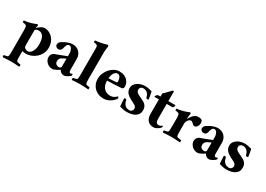

<svg xmlns="http://www.w3.org/2000/svg" viewBox="2 -1621 3838 2766"><g transform="rotate(30 1920.5 -238.5)"><path d="M270 -375Q242 -375 228.5 -363Q215 -351 215 -347V-96Q215 -66 236 -51Q257 -36 283 -36Q295 -36 311.5 -45Q328 -54 342.5 -74Q357 -94 367 -125Q377 -156 377 -199Q377 -238 371.5 -270Q366 -302 353.5 -325.5Q341 -349 320.5 -362Q300 -375 270 -375ZM325 -449Q370 -449 406.5 -431Q443 -413 468.5 -383Q494 -353 507.5 -314.5Q521 -276 521 -234Q521 -177 498 -132Q475 -87 439.5 -56Q404 -25 360.5 -8.5Q317 8 276 8Q255 8 238 3.5Q221 -1 218 -1Q215 -1 215 15V69Q215 101 216 124.5Q217 148 223 163Q225 168 233.5 171Q242 174 252 176.5Q262 179 272 180Q282 181 287 181Q291 186 290.5 200Q290 214 287 218Q258 215 220 213Q182 211 150 211Q118 211 80 213Q42 215 13 218Q10 214 9.5 200Q9 186 13 181Q18 181 28 180Q38 179 48 176.5Q58 174 66.5 171Q75 168 77 163Q83 148 84 124.5Q85 101 85 69V-260Q85 -264 84.5 -275Q84 -286 83.5 -299Q83 -312 81 -324Q79 -336 76 -342Q73 -348 64 -351.5Q55 -355 44.5 -357.5Q34 -360 25 -361Q16 -362 13 -362Q12 -363 11.5 -368Q11 -373 11 -378.5Q11 -384 11.5 -388.5Q12 -393 14 -393Q43 -395 71.5 -401Q100 -407 126 -414.5Q152 -422 173.5 -430.5Q195 -439 209 -446Q214 -444 220 -437.5Q226 -431 226 -429Q224 -424 220.5 -415.5Q217 -407 217 -395Q217 -385 221 -389Q244 -413 273 -431Q302 -449 325 -449Z M779 -62Q798 -62 809 -70Q820 -78 820 -83V-223Q805 -215 787 -208Q769 -201 754 -191Q733 -177 725 -159Q717 -141 718 -124Q719 -92 739 -77Q759 -62 779 -62ZM714 8Q686 8 661.5 -3Q637 -14 620 -31Q603 -48 593 -70Q583 -92 583 -114Q583 -143 599 -165.5Q615 -188 635 -194Q649 -199 672.5 -207.5Q696 -216 722.5 -226.5Q749 -237 775 -247Q801 -257 820 -264V-311Q820 -330 815.5 -348Q811 -366 803.5 -380Q796 -394 785 -402.5Q774 -411 761 -411Q747 -411 737.5 -404Q728 -397 721.5 -385.5Q715 -374 711 -359Q707 -344 703 -327Q699 -310 686 -296.5Q673 -283 647 -283Q627 -283 611 -296.5Q595 -310 595 -331Q595 -341 599 -351Q603 -361 609 -372Q614 -377 632 -389.5Q650 -402 676.5 -415.5Q703 -429 735 -439Q767 -449 800 -449Q831 -449 858.5 -438Q886 -427 906 -406.5Q926 -386 938 -358Q950 -330 950 -296V-109Q950 -89 957 -78.5Q964 -68 974 -68Q985 -68 992.5 -72Q1000 -76 1003 -78Q1006 -76 1008 -71Q1010 -66 1010 -61Q1010 -53 1006 -46Q1001 -41 990 -32.5Q979 -24 965 -15.5Q951 -7 935 -0.5Q919 6 903 6Q878 6 856 -10Q834 -26 827 -44Q824 -41 811 -32.5Q798 -24 781 -15Q764 -6 746 1Q728 8 714 8Z M1111 -558Q1111 -571 1110 -582Q1109 -593 1104 -606Q1102 -611 1094.5 -614Q1087 -617 1077.5 -619.5Q1068 -622 1059 -623Q1050 -624 1045 -624Q1044 -624 1043 -628.5Q1042 -633 1042 -638.5Q1042 -644 1042.5 -649.5Q1043 -655 1045 -656Q1087 -660 1122 -666.5Q1157 -673 1182 -679.5Q1207 -686 1221.5 -690.5Q1236 -695 1237 -695Q1242 -694 1246.5 -688Q1251 -682 1252 -678Q1249 -660 1247 -642Q1245 -626 1243 -608Q1241 -590 1241 -575V-145Q1241 -113 1242 -89.5Q1243 -66 1249 -51Q1251 -46 1259.5 -43Q1268 -40 1278 -37.5Q1288 -35 1298 -34Q1308 -33 1313 -33Q1315 -30 1315.5 -25Q1316 -20 1316 -14Q1316 -8 1315.5 -3Q1315 2 1313 4Q1284 1 1246 -1Q1208 -3 1176 -3Q1144 -3 1106 -1Q1068 1 1039 4Q1038 2 1037 -3Q1036 -8 1036 -14Q1036 -20 1036.5 -25Q1037 -30 1039 -33Q1044 -33 1054 -34Q1064 -35 1074 -37.5Q1084 -40 1092.5 -43Q1101 -46 1103 -51Q1109 -66 1110 -89.5Q1111 -113 1111 -145Z M1566 -406Q1544 -406 1528.5 -391.5Q1513 -377 1503.5 -357Q1494 -337 1489.5 -316Q1485 -295 1485 -282Q1488 -282 1505.5 -282.5Q1523 -283 1544 -284.5Q1565 -286 1585 -287.5Q1605 -289 1614 -290Q1623 -291 1625 -296Q1627 -301 1627 -306Q1627 -323 1624 -341Q1621 -359 1613.5 -373.5Q1606 -388 1594.5 -397Q1583 -406 1566 -406ZM1576 -447Q1625 -447 1658.5 -431.5Q1692 -416 1712.5 -393Q1733 -370 1742 -344Q1751 -318 1751 -296Q1751 -279 1743 -267Q1735 -255 1724 -254Q1699 -252 1668.5 -250Q1638 -248 1606.5 -246.5Q1575 -245 1543.5 -244Q1512 -243 1484 -242Q1484 -190 1499.5 -157Q1515 -124 1537 -106Q1559 -88 1583 -81.5Q1607 -75 1624 -75Q1668 -75 1693.5 -91.5Q1719 -108 1736 -125Q1741 -123 1744.5 -117Q1748 -111 1748 -106Q1748 -93 1745 -88Q1738 -78 1722.5 -61.5Q1707 -45 1683.5 -29Q1660 -13 1630 -2Q1600 9 1564 9Q1522 9 1484 -5Q1446 -19 1417 -46Q1388 -73 1371 -112Q1354 -151 1354 -200Q1354 -247 1372.5 -291.5Q1391 -336 1422 -370.5Q1453 -405 1493 -426Q1533 -447 1576 -447Z M2005 -449Q2040 -449 2066 -441.5Q2092 -434 2117 -429Q2120 -416 2123.5 -397.5Q2127 -379 2130.5 -361Q2134 -343 2136 -327.5Q2138 -312 2138 -306Q2138 -303 2131.5 -301Q2125 -299 2120 -299Q2114 -299 2109.5 -301.5Q2105 -304 2100 -307Q2096 -324 2089 -342Q2082 -360 2070 -374.5Q2058 -389 2039.5 -398.5Q2021 -408 1995 -408Q1970 -408 1954 -394.5Q1938 -381 1938 -354Q1938 -335 1948 -321.5Q1958 -308 1973 -298.5Q1988 -289 2006 -281Q2024 -273 2040 -265Q2060 -255 2079 -245Q2098 -235 2113.5 -220Q2129 -205 2138.5 -183.5Q2148 -162 2148 -130Q2148 -93 2132 -66.5Q2116 -40 2088.5 -23.5Q2061 -7 2025.5 0.5Q1990 8 1951 8Q1918 8 1885.5 0Q1853 -8 1834 -13Q1833 -22 1831.5 -41.5Q1830 -61 1828.5 -82.5Q1827 -104 1826.5 -121.5Q1826 -139 1826 -143Q1826 -148 1831.5 -149Q1837 -150 1841 -150Q1846 -150 1853.5 -147.5Q1861 -145 1863 -140Q1868 -107 1880 -86Q1892 -65 1907 -53Q1922 -41 1939 -36.5Q1956 -32 1971 -32Q1997 -32 2012.5 -48.5Q2028 -65 2028 -86Q2028 -105 2018.5 -117.5Q2009 -130 1994 -139.5Q1979 -149 1961 -157Q1943 -165 1925 -175Q1903 -187 1884 -200Q1865 -213 1850.5 -229Q1836 -245 1827.5 -265Q1819 -285 1819 -310Q1819 -348 1837 -374Q1855 -400 1882.5 -417Q1910 -434 1942.5 -441.5Q1975 -449 2005 -449Z M2510 -428Q2513 -428 2514.5 -423.5Q2516 -419 2516 -415Q2516 -408 2508.5 -397Q2501 -386 2493 -381H2396V-133Q2396 -93 2409 -75Q2422 -57 2450 -57Q2459 -57 2468 -60.5Q2477 -64 2484.5 -68Q2492 -72 2497 -76Q2502 -80 2503 -81Q2505 -79 2507.5 -75Q2510 -71 2510 -67Q2510 -63 2507 -56.5Q2504 -50 2502 -48Q2499 -44 2489 -35Q2479 -26 2465 -16.5Q2451 -7 2433.5 0Q2416 7 2396 7Q2373 7 2349.5 0Q2326 -7 2307.5 -24Q2289 -41 2277.5 -69Q2266 -97 2266 -139V-381H2195Q2191 -383 2190.5 -387Q2190 -391 2190 -394Q2198 -405 2205.5 -412.5Q2213 -420 2222 -428H2266V-481Q2295 -505 2321.5 -534.5Q2348 -564 2371 -587Q2379 -592 2387 -592Q2395 -592 2396 -587V-428Z M2886 -447Q2906 -447 2923 -443Q2940 -439 2950 -430Q2953 -425 2957 -411.5Q2961 -398 2961 -381Q2961 -368 2956.5 -354Q2952 -340 2944 -328.5Q2936 -317 2925 -309.5Q2914 -302 2901 -302Q2887 -302 2877 -310.5Q2867 -319 2858 -327Q2850 -335 2842.5 -341.5Q2835 -348 2822 -348Q2807 -348 2794.5 -338.5Q2782 -329 2773 -316Q2764 -303 2759.5 -289Q2755 -275 2755 -267V-145Q2755 -117 2756 -91.5Q2757 -66 2763 -51Q2765 -46 2775 -43Q2785 -40 2797 -37.5Q2809 -35 2820.5 -34Q2832 -33 2837 -33Q2839 -30 2839.5 -25Q2840 -20 2840 -14Q2840 -8 2839.5 -3Q2839 2 2837 4Q2822 3 2803.5 1.5Q2785 0 2765 -1Q2745 -2 2725.5 -2.5Q2706 -3 2690 -3Q2658 -3 2620 -1Q2582 1 2553 4Q2552 2 2551 -3Q2550 -8 2550 -14Q2550 -20 2550.5 -25Q2551 -30 2553 -33Q2558 -33 2568 -34Q2578 -35 2588 -37.5Q2598 -40 2606.5 -43Q2615 -46 2617 -51Q2623 -66 2624 -89.5Q2625 -113 2625 -145V-260Q2625 -264 2624.5 -275Q2624 -286 2623.5 -299Q2623 -312 2621 -324Q2619 -336 2616 -342Q2613 -348 2604 -351.5Q2595 -355 2584.5 -357.5Q2574 -360 2565 -361Q2556 -362 2553 -362Q2552 -363 2551.5 -368Q2551 -373 2551 -378.5Q2551 -384 2551.5 -388.5Q2552 -393 2554 -393Q2583 -395 2611.5 -401Q2640 -407 2666 -414.5Q2692 -422 2713.5 -430.5Q2735 -439 2749 -446Q2754 -444 2760 -437.5Q2766 -431 2766 -429Q2765 -426 2763 -415.5Q2761 -405 2759.5 -392Q2758 -379 2757 -367Q2756 -355 2756 -350Q2756 -346 2758.5 -345.5Q2761 -345 2762 -347Q2771 -363 2782.5 -380.5Q2794 -398 2809 -413Q2824 -428 2843 -437.5Q2862 -447 2886 -447Z M3194 -62Q3213 -62 3224 -70Q3235 -78 3235 -83V-223Q3220 -215 3202 -208Q3184 -201 3169 -191Q3148 -177 3140 -159Q3132 -141 3133 -124Q3134 -92 3154 -77Q3174 -62 3194 -62ZM3129 8Q3101 8 3076.5 -3Q3052 -14 3035 -31Q3018 -48 3008 -70Q2998 -92 2998 -114Q2998 -143 3014 -165.5Q3030 -188 3050 -194Q3064 -199 3087.5 -207.5Q3111 -216 3137.5 -226.5Q3164 -237 3190 -247Q3216 -257 3235 -264V-311Q3235 -330 3230.5 -348Q3226 -366 3218.5 -380Q3211 -394 3200 -402.5Q3189 -411 3176 -411Q3162 -411 3152.5 -404Q3143 -397 3136.5 -385.5Q3130 -374 3126 -359Q3122 -344 3118 -327Q3114 -310 3101 -296.5Q3088 -283 3062 -283Q3042 -283 3026 -296.5Q3010 -310 3010 -331Q3010 -341 3014 -351Q3018 -361 3024 -372Q3029 -377 3047 -389.5Q3065 -402 3091.5 -415.5Q3118 -429 3150 -439Q3182 -449 3215 -449Q3246 -449 3273.5 -438Q3301 -427 3321 -406.5Q3341 -386 3353 -358Q3365 -330 3365 -296V-109Q3365 -89 3372 -78.5Q3379 -68 3389 -68Q3400 -68 3407.5 -72Q3415 -76 3418 -78Q3421 -76 3423 -71Q3425 -66 3425 -61Q3425 -53 3421 -46Q3416 -41 3405 -32.5Q3394 -24 3380 -15.5Q3366 -7 3350 -0.5Q3334 6 3318 6Q3293 6 3271 -10Q3249 -26 3242 -44Q3239 -41 3226 -32.5Q3213 -24 3196 -15Q3179 -6 3161 1Q3143 8 3129 8Z M3662 -449Q3697 -449 3723 -441.5Q3749 -434 3774 -429Q3777 -416 3780.5 -397.5Q3784 -379 3787.5 -361Q3791 -343 3793 -327.5Q3795 -312 3795 -306Q3795 -303 3788.5 -301Q3782 -299 3777 -299Q3771 -299 3766.5 -301.5Q3762 -304 3757 -307Q3753 -324 3746 -342Q3739 -360 3727 -374.5Q3715 -389 3696.5 -398.5Q3678 -408 3652 -408Q3627 -408 3611 -394.5Q3595 -381 3595 -354Q3595 -335 3605 -321.5Q3615 -308 3630 -298.5Q3645 -289 3663 -281Q3681 -273 3697 -265Q3717 -255 3736 -245Q3755 -235 3770.5 -220Q3786 -205 3795.5 -183.5Q3805 -162 3805 -130Q3805 -93 3789 -66.5Q3773 -40 3745.5 -23.5Q3718 -7 3682.5 0.5Q3647 8 3608 8Q3575 8 3542.5 0Q3510 -8 3491 -13Q3490 -22 3488.5 -41.5Q3487 -61 3485.5 -82.5Q3484 -104 3483.5 -121.5Q3483 -139 3483 -143Q3483 -148 3488.5 -149Q3494 -150 3498 -150Q3503 -150 3510.5 -147.5Q3518 -145 3520 -140Q3525 -107 3537 -86Q3549 -65 3564 -53Q3579 -41 3596 -36.5Q3613 -32 3628 -32Q3654 -32 3669.5 -48.5Q3685 -65 3685 -86Q3685 -105 3675.5 -117.5Q3666 -130 3651 -139.5Q3636 -149 3618 -157Q3600 -165 3582 -175Q3560 -187 3541 -200Q3522 -213 3507.5 -229Q3493 -245 3484.5 -265Q3476 -285 3476 -310Q3476 -348 3494 -374Q3512 -400 3539.5 -417Q3567 -434 3599.5 -441.5Q3632 -449 3662 -449Z"/></g></svg>

Font: Vermiglione
Style: Bold
Weight: 700
Version: Version 1.000